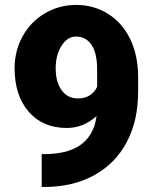

<svg xmlns="http://www.w3.org/2000/svg" viewBox="-20 -741 619 771"><path d="M367.7 -274.9Q314.5 -227.1 248.5 -227.1Q151.9 -227.1 95.2 -292.5Q38.6 -357.9 38.6 -467.3Q38.6 -535.6 70.3 -594.2Q102.1 -652.8 159.4 -687Q216.8 -721.2 286.1 -721.2Q356.4 -721.2 413.3 -685.8Q470.2 -650.4 502 -585.7Q533.7 -521 534.7 -436.5V-373.5Q534.7 -255.9 488.5 -169.4Q442.4 -83 356.9 -36.6Q271.5 9.8 157.7 9.8H147.5V-122.1L178.7 -122.6Q348.6 -130.9 367.7 -274.9ZM293 -345.7Q346.7 -345.7 370.1 -392.1V-460.4Q370.1 -528.8 347.2 -561.5Q324.2 -594.2 285.2 -594.2Q250.5 -594.2 227.1 -557.1Q203.6 -520 203.6 -467.3Q203.6 -411.6 227.5 -378.7Q251.5 -345.7 293 -345.7Z"/></svg>

Font: Sadagaat-English
Style: Regular
Weight: 900
Designer: Ahmed alsheikh
Foundry: Ahmed alsheikh Design
Version: Version 2.137;January 17, 2018;FontCreator 11.0.0.2408 64-bi